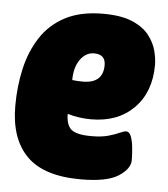

<svg xmlns="http://www.w3.org/2000/svg" viewBox="-44 -571 543 620"><g transform="rotate(5 227.0 -261.5)"><path d="M240 8Q120 8 64.5 -48Q9 -104 9 -210Q9 -273 22 -330.5Q35 -388 64.5 -433.5Q94 -479 143.5 -505Q193 -531 266 -531Q325 -531 361 -515.5Q397 -500 415.5 -476Q434 -452 440.5 -426.5Q447 -401 447 -381Q447 -293 395 -240.5Q343 -188 256 -188Q217 -188 180 -199Q180 -163 197 -148.5Q214 -134 262 -134Q296 -134 318 -140.5Q340 -147 353 -153Q366 -159 373 -159Q384 -159 389.5 -143.5Q395 -128 397 -106.5Q399 -85 399 -68Q399 -40 362 -16Q325 8 240 8ZM219 -307Q285 -307 285 -366Q285 -401 248 -401Q221 -401 203 -375.5Q185 -350 185 -309Q193 -308 202 -307.5Q211 -307 219 -307Z"/></g></svg>

Font: Asap Condensed Condensed Black
Style: Italic
Weight: 900
Width: 3
Italic angle: -6°
Designer: Pablo Cosgaya
Foundry: Omnibus-Type
Version: Version 3.001; ttfautohint (v1.8.4.7-5d5b)